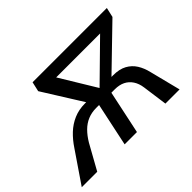

<svg xmlns="http://www.w3.org/2000/svg" viewBox="-152 -908 1159 1159"><g transform="rotate(-45 427.5 -329.0)"><path d="M691 0 669 -160Q664 -197 646.5 -223.5Q629 -250 601.5 -263.5Q574 -277 536 -277H484L498 -344H589Q642 -344 676.5 -325Q711 -306 731.5 -273.5Q752 -241 762 -198L812 0ZM-23 0 112 -198Q141 -242 175.5 -274.5Q210 -307 253 -325.5Q296 -344 348 -344H439L425 -277H377Q338 -277 305.5 -263.5Q273 -250 246.5 -223.5Q220 -197 198 -160L109 0ZM343 0 416 -344H521L448 0ZM257 -578 274 -658H797L780 -578ZM835 -596 523 -294H422L793 -658H849ZM215 -658H288L509 -294H390L201 -596Z"/></g></svg>

Font: Ysabeau SemiBold
Style: Italic
Weight: 600
Italic angle: -12°
Designer: Christian Thalmann (Catharsis Fonts)
Version: Version 2.002